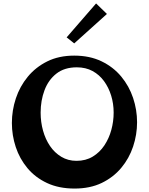

<svg xmlns="http://www.w3.org/2000/svg" viewBox="-20 -1082 865 1115"><path d="M413 13Q322 13 253.5 -19Q185 -51 139.5 -105.5Q94 -160 71.5 -228Q49 -296 49 -368Q49 -441 72 -510.5Q95 -580 141 -636Q187 -692 254.5 -725.5Q322 -759 411 -759Q501 -759 569.5 -726Q638 -693 684 -637.5Q730 -582 753 -513Q776 -444 776 -372Q776 -300 753 -231Q730 -162 684 -107Q638 -52 570.5 -19.5Q503 13 413 13ZM424 -148Q478 -148 518.5 -172.5Q559 -197 586 -237.5Q613 -278 626.5 -327.5Q640 -377 640 -428Q640 -480 625.5 -527Q611 -574 584 -611Q557 -648 517.5 -669.5Q478 -691 426 -691Q354 -691 307.5 -654.5Q261 -618 238.5 -558Q216 -498 216 -428Q216 -373 230 -323Q244 -273 270.5 -234Q297 -195 336 -171.5Q375 -148 424 -148ZM411 -830 367 -865 538 -1062 601 -1001Z"/></svg>

Font: Marhey Light Medium
Style: Regular
Weight: 500
Version: Version 1.000